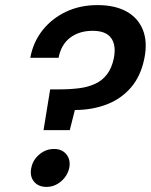

<svg xmlns="http://www.w3.org/2000/svg" viewBox="-20 -727 592 754"><path d="M363 -707Q431 -707 476.5 -682Q522 -657 541 -610Q560 -563 547 -498Q533 -428 494 -383Q455 -338 398 -316.5Q341 -295 274 -295L254 -216H151L177 -376H213Q255 -376 290.5 -380.5Q326 -385 354 -398Q382 -411 400.5 -435.5Q419 -460 427 -498Q437 -549 416.5 -577.5Q396 -606 344 -606Q291 -606 255.5 -579Q220 -552 210 -500H99Q110 -561 146.5 -607.5Q183 -654 238.5 -680.5Q294 -707 363 -707ZM163 7Q130 7 113 -14.5Q96 -36 103 -68Q109 -99 134.5 -120.5Q160 -142 192 -142Q224 -142 241 -120.5Q258 -99 252 -68Q245 -36 219.5 -14.5Q194 7 163 7Z"/></svg>

Font: Albert Sans SemiBold
Style: Italic
Weight: 600
Italic angle: -11.25°
Designer: Andreas Rasmussen
Foundry: a.Foundry
Version: Version 1.025